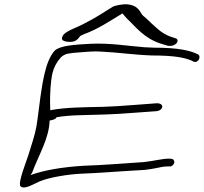

<svg xmlns="http://www.w3.org/2000/svg" viewBox="-20 -859 941 886"><path d="M186 -521C170 -453 162 -375 153 -308C148 -262 136 -223 122 -179C109 -131 85 -77 75 -32C72 -18 69 -4 76 2C94 17 139 -12 163 -22C206 -40 291 -55 365 -58C422 -60 488 -65 549 -69L648 -75C671 -78 685 -80 699 -83C718 -87 736 -91 753 -91H761C771 -89 782 -98 784 -108C786 -117 780 -126 771 -126L762 -127C726 -127 692 -116 643 -111C554 -105 455 -97 364 -94C269 -88 183 -74 121 -51C123 -55 127 -59 129 -64C157 -141 207 -220 209 -303C225 -305 234 -309 240 -315V-318C271 -323 306 -326 336 -327C440 -330 494 -330 605 -339L702 -346C737 -350 740 -387 697 -382L604 -375C542 -370 492 -367 454 -366C366 -364 286 -364 215 -351L212 -349L211 -387C211 -429 213 -480 222 -521C228 -546 241 -573 258 -590C260 -596 277 -608 291 -611L318 -615C328 -616 340 -617 356 -618L397 -621C413 -622 427 -622 444 -621C529 -617 596 -606 681 -603C786 -603 832 -593 865 -579C870 -576 877 -571 886 -574C902 -580 905 -602 894 -608C858 -626 803 -639 691 -639C674 -640 659 -640 646 -641C569 -647 490 -661 399 -657C324 -653 257 -649 232 -625C210 -600 196 -563 186 -521ZM271 -696C262 -680 262 -669 295 -666C328 -663 339 -678 348 -690C349 -693 356 -696 367 -701C433 -725 485 -761 540 -794L545 -797C551 -790 559 -781 565 -774C607 -735 644 -682 724 -657L744 -651C783 -636 812 -668 794 -681L773 -688C748 -695 721 -713 707 -726L678 -752C670 -761 659 -769 654 -775C647 -781 640 -786 636 -791C624 -810 613 -835 568 -839C545 -841 508 -833 499 -827C454 -799 420 -776 370 -751C339 -733 284 -717 271 -696Z"/></svg>

Font: Stray Cat
Style: UltExtObl
Weight: 400
Version: Version 1.0